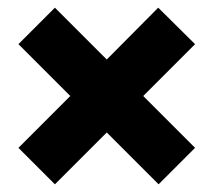

<svg xmlns="http://www.w3.org/2000/svg" viewBox="-20 -620 556 500"><path d="M28 -235 163 -370 28 -505 123 -600 258 -465 392 -600 488 -505 353 -370 488 -235 393 -140 258 -275 123 -140Z"/></svg>

Font: Encode Sans Narrow
Style: Black
Weight: 900
Designer: Pablo Impallari, Andres Torresi
Foundry: Pablo Impallari, Andres Torresi
Version: Version 1.000; ttfautohint (v1.00) -l 8 -r 50 -G 200 -x 14 -